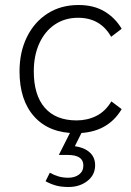

<svg xmlns="http://www.w3.org/2000/svg" viewBox="-20 -524 525 767"><path d="M284 8Q177 8 117.5 -57.5Q58 -123 58 -239Q58 -316 87.5 -376Q117 -436 170 -470Q223 -504 294 -504Q355 -504 398 -478Q441 -452 466 -409L424 -377Q381 -453 292 -453Q239 -453 199 -426Q159 -399 137 -350.5Q115 -302 115 -239Q115 -144 159 -93.5Q203 -43 286 -43Q329 -43 365 -61Q401 -79 425 -119L466 -88Q409 8 284 8ZM254 223Q224 223 203 217Q182 211 162 200L179 166Q197 176 214.5 181Q232 186 253 186Q279 186 296 173Q313 160 313 137Q313 95 251 95H215L272 -18H318L279 60Q316 65 338 84.5Q360 104 360 136Q360 175 329 199Q298 223 254 223Z"/></svg>

Font: Livvic Light
Style: Regular
Weight: 300
Designer: Jacques Le Bailly, Baron von Fonthausen
Version: Version 1.001; ttfautohint (v1.8.2)